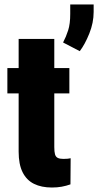

<svg xmlns="http://www.w3.org/2000/svg" viewBox="-20 -835 442 865"><path d="M292.5 -528.3V-414.1H13.2V-528.3ZM64 -659.7H224.6V-172.4Q224.6 -151.4 227.8 -139.9Q231 -128.4 240 -123.8Q249 -119.1 265.6 -119.1Q277.3 -119.1 284.9 -119.9Q292.5 -120.6 298.3 -122.1L297.4 -4.4Q278.3 2.4 258.1 6.1Q237.8 9.8 213.9 9.8Q166.5 9.8 133.1 -6.8Q99.6 -23.4 81.8 -59.1Q64 -94.7 64 -151.9ZM401.9 -814.9V-781.2Q401.9 -732.4 382.3 -683.8Q362.8 -635.3 339.4 -604.5L264.2 -643.6Q277.8 -669.4 287.1 -698.5Q296.4 -727.5 296.4 -772V-814.9Z"/></svg>

Font: Roboto Condensed Black
Style: Regular
Weight: 900
Designer: Christian Robertson
Foundry: Google
Version: Version 3.008; 2023